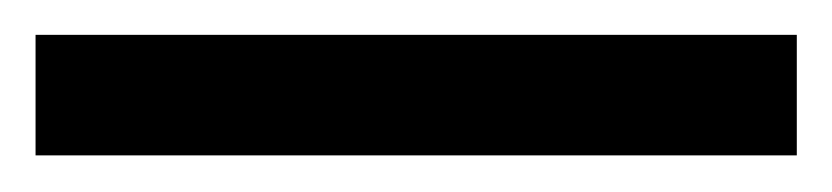

<svg xmlns="http://www.w3.org/2000/svg" viewBox="-20 -605 468 108"><path d="M0 -517.6V-585.4H428.2V-517.6Z"/></svg>

Font: Federo
Style: Regular
Weight: 400
Designer: Olexa M. Volochay | Cyreal.org
Foundry: Olexa M. Volochay | Cyreal.org
Version: Version 1.000